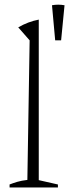

<svg xmlns="http://www.w3.org/2000/svg" viewBox="-20 -822 305 842"><path d="M22 0V-13Q37 -19 55.5 -24.5Q74 -30 100 -33L110 -645L60 -702Q103 -727 150 -736V-32L234 -13V0ZM222 -645 208 -799Q235 -804 263 -799L248 -645Z"/></svg>

Font: Piazzolla ExtraLight
Style: Regular
Weight: 200
Designer: Juan Pablo del Peral
Foundry: Huerta Tipografica
Version: Version 1.330